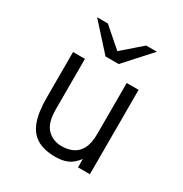

<svg xmlns="http://www.w3.org/2000/svg" viewBox="-172 -863 960 1007"><g transform="rotate(30 308.0 -360.0)"><path d="M303 12Q234.5 12 191.8 -13.2Q149 -38.5 129 -92.8Q109 -147 109 -234V-511H181V-206Q181 -123 215.8 -88Q250.5 -53 303 -53Q340 -53 369.8 -66.8Q399.5 -80.5 416.8 -113.5Q434 -146.5 434 -204V-511H506V0H434V-51Q406.5 -14.5 375.5 -1.2Q344.5 12 303 12ZM268 -576 127 -732H192L308 -631L424 -732H489L348 -576Z"/></g></svg>

Font: Overpass Mono Light Light
Style: Regular
Weight: 300
Monospace: yes
Version: Version 4.000